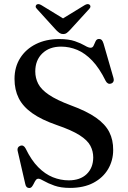

<svg xmlns="http://www.w3.org/2000/svg" viewBox="-20 -904 625 939"><path d="M322 15Q277.5 15 246 3.8Q214.5 -7.5 195.2 -18.8Q176 -30 168 -30Q160 -30 155 -23Q150 -16 145.8 -7Q141.5 2 136.2 8.8Q131 15.5 123 15.5Q115.5 15.5 110.5 10.8Q105.5 6 103.5 -4.5L66 -167.5Q64.5 -176 67.8 -182Q71 -188 79 -191Q87.5 -194 94 -190.5Q100.5 -187 105.5 -177.5Q133 -120.5 166.8 -86.5Q200.5 -52.5 238.5 -37.2Q276.5 -22 316 -22Q372 -22 403.8 -52.5Q435.5 -83 436 -133.5Q436 -164.5 422 -191.2Q408 -218 369.2 -242.8Q330.5 -267.5 257.5 -292.5Q182.5 -318.5 137.2 -350.8Q92 -383 71.5 -424Q51 -465 51 -518Q51 -576.5 78.8 -620.2Q106.5 -664 155.8 -688.5Q205 -713 269.5 -713Q316.5 -713 346.5 -702.5Q376.5 -692 394.5 -681.2Q412.5 -670.5 423 -670.5Q433.5 -670.5 438 -681.2Q442.5 -692 447.8 -702.8Q453 -713.5 464.5 -713.5Q472.5 -713.5 477.5 -708.5Q482.5 -703.5 486.5 -690.5L535 -522.5Q538 -513 534.8 -505.5Q531.5 -498 523.5 -495.5Q515 -492.5 508.2 -496Q501.5 -499.5 497 -508Q466 -571 431 -607.5Q396 -644 357.8 -660Q319.5 -676 278.5 -676Q221.5 -676 187 -642.8Q152.5 -609.5 152.5 -554.5Q152.5 -522.5 166.8 -494.5Q181 -466.5 218.8 -440.8Q256.5 -415 326 -389Q404 -360.5 449.5 -328.5Q495 -296.5 514.5 -258Q534 -219.5 533.5 -170.5Q533.5 -119.5 508.8 -77.2Q484 -35 437 -10Q390 15 322 15ZM308 -802 183 -878.5Q167.5 -888 158.5 -881Q155 -878 154.5 -872.5Q154 -867 160.5 -860.5L254.5 -757Q263.5 -748 271 -742.8Q278.5 -737.5 288.5 -737.5Q299.5 -737.5 306.5 -742.8Q313.5 -748 322 -757L416.5 -860.5Q422.5 -867 422.2 -872.5Q422 -878 418 -881Q409 -888 393.5 -878.5L268.5 -802Z"/></svg>

Font: Fraunces 36pt
Style: Regular
Weight: 400
Version: Version 1.000;[b76b70a41]